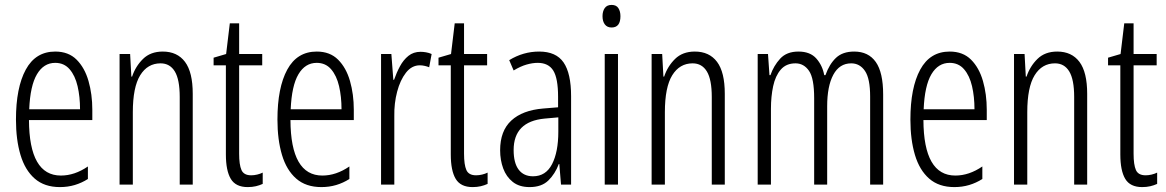

<svg xmlns="http://www.w3.org/2000/svg" viewBox="-20 -752 4748 782"><path d="M205 -542Q259 -542 292 -509Q325 -476 340.5 -422Q356 -368 356 -305V-263H98Q99 -37 228 -37Q284 -37 338 -74V-23Q313 -7 284.5 1.5Q256 10 224 10Q161 10 121.5 -24.5Q82 -59 63.5 -121Q45 -183 45 -265Q45 -395 85 -468.5Q125 -542 205 -542ZM205 -496Q158 -496 130.5 -449.5Q103 -403 99 -307H306Q306 -358 296 -401Q286 -444 263.5 -470Q241 -496 205 -496Z M643 -542Q702 -542 733.5 -500Q765 -458 765 -370V0H712V-357Q712 -428 692 -461Q672 -494 634 -494Q581 -494 551 -445.5Q521 -397 521 -295V0H467V-532H510L515 -440H518Q532 -482 562.5 -512Q593 -542 643 -542Z M1003 -38Q1015 -38 1027.5 -41Q1040 -44 1050 -49V-3Q1037 3 1022 6.5Q1007 10 989 10Q940 10 920 -23.5Q900 -57 900 -123V-486H850V-517L901 -532L916 -657H954V-532H1048V-486H954V-126Q954 -81 963.5 -59.5Q973 -38 1003 -38Z M1270 -542Q1324 -542 1357 -509Q1390 -476 1405.5 -422Q1421 -368 1421 -305V-263H1163Q1164 -37 1293 -37Q1349 -37 1403 -74V-23Q1378 -7 1349.5 1.5Q1321 10 1289 10Q1226 10 1186.5 -24.5Q1147 -59 1128.5 -121Q1110 -183 1110 -265Q1110 -395 1150 -468.5Q1190 -542 1270 -542ZM1270 -496Q1223 -496 1195.5 -449.5Q1168 -403 1164 -307H1371Q1371 -358 1361 -401Q1351 -444 1328.5 -470Q1306 -496 1270 -496Z M1693 -541Q1703 -541 1715 -539Q1727 -537 1738 -532L1728 -478Q1721 -481 1710.5 -483.5Q1700 -486 1690 -486Q1657 -486 1633.5 -456Q1610 -426 1597.5 -378.5Q1585 -331 1586 -279V0H1532V-532H1574L1582 -427H1585Q1595 -456 1609 -482Q1623 -508 1643.5 -524.5Q1664 -541 1693 -541Z M1919 -38Q1931 -38 1943.5 -41Q1956 -44 1966 -49V-3Q1953 3 1938 6.5Q1923 10 1905 10Q1856 10 1836 -23.5Q1816 -57 1816 -123V-486H1766V-517L1817 -532L1832 -657H1870V-532H1964V-486H1870V-126Q1870 -81 1879.5 -59.5Q1889 -38 1919 -38Z M2176 -542Q2245 -542 2275.5 -497.5Q2306 -453 2306 -360V0H2265L2258 -84H2256Q2241 -44 2213.5 -17Q2186 10 2137 10Q2095 10 2068.5 -11Q2042 -32 2029.5 -66Q2017 -100 2017 -140Q2017 -219 2062.5 -261Q2108 -303 2192 -310L2253 -315V-358Q2253 -433 2233.5 -464.5Q2214 -496 2170 -496Q2149 -496 2124.5 -489Q2100 -482 2072 -465L2054 -507Q2111 -542 2176 -542ZM2198 -269Q2072 -257 2072 -141Q2072 -88 2092.5 -61Q2113 -34 2151 -34Q2203 -34 2228.5 -83.5Q2254 -133 2254 -216V-274Z M2471 -732Q2490 -732 2498.5 -719Q2507 -706 2507 -686Q2507 -640 2471 -640Q2453 -640 2443.5 -652.5Q2434 -665 2434 -686Q2434 -706 2443 -719Q2452 -732 2471 -732ZM2497 -532V0H2443V-532Z M2810 -542Q2869 -542 2900.5 -500Q2932 -458 2932 -370V0H2879V-357Q2879 -428 2859 -461Q2839 -494 2801 -494Q2748 -494 2718 -445.5Q2688 -397 2688 -295V0H2634V-532H2677L2682 -440H2685Q2699 -482 2729.5 -512Q2760 -542 2810 -542Z M3459 -542Q3517 -542 3547 -499.5Q3577 -457 3577 -367V0H3524V-359Q3524 -432 3503 -463Q3482 -494 3447 -494Q3399 -494 3374 -447.5Q3349 -401 3349 -319V0H3296V-352Q3296 -433 3275 -463.5Q3254 -494 3220 -494Q3182 -494 3160 -468.5Q3138 -443 3129 -401Q3120 -359 3120 -309V0H3066V-532H3108L3114 -446H3118Q3131 -484 3157.5 -513Q3184 -542 3232 -542Q3280 -542 3305 -513.5Q3330 -485 3337 -446H3342Q3358 -491 3385 -516.5Q3412 -542 3459 -542Z M3848 -542Q3902 -542 3935 -509Q3968 -476 3983.5 -422Q3999 -368 3999 -305V-263H3741Q3742 -37 3871 -37Q3927 -37 3981 -74V-23Q3956 -7 3927.5 1.5Q3899 10 3867 10Q3804 10 3764.5 -24.5Q3725 -59 3706.5 -121Q3688 -183 3688 -265Q3688 -395 3728 -468.5Q3768 -542 3848 -542ZM3848 -496Q3801 -496 3773.5 -449.5Q3746 -403 3742 -307H3949Q3949 -358 3939 -401Q3929 -444 3906.5 -470Q3884 -496 3848 -496Z M4286 -542Q4345 -542 4376.5 -500Q4408 -458 4408 -370V0H4355V-357Q4355 -428 4335 -461Q4315 -494 4277 -494Q4224 -494 4194 -445.5Q4164 -397 4164 -295V0H4110V-532H4153L4158 -440H4161Q4175 -482 4205.5 -512Q4236 -542 4286 -542Z M4646 -38Q4658 -38 4670.5 -41Q4683 -44 4693 -49V-3Q4680 3 4665 6.5Q4650 10 4632 10Q4583 10 4563 -23.5Q4543 -57 4543 -123V-486H4493V-517L4544 -532L4559 -657H4597V-532H4691V-486H4597V-126Q4597 -81 4606.5 -59.5Q4616 -38 4646 -38Z"/></svg>

Font: Noto Sans Tamil ExtraCondensed Light
Style: Regular
Weight: 300
Width: 2
Designer: Jelle Bosma - Monotype Design Team
Foundry: Monotype Imaging Inc.
Version: Version 2.004; ttfautohint (v1.8.4.7-5d5b)